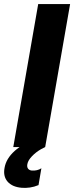

<svg xmlns="http://www.w3.org/2000/svg" viewBox="-33 -720 363 940"><path d="M154 -700H310.2L188.2 0H32ZM-10.8 102.2Q-3.2 56.6 39.2 18.6Q81.6 -19.4 141.2 -33.6L188.2 0Q179 4.4 167.6 10.6Q142.2 25.2 123.3 45.1Q104.4 65 101 83Q98.2 97.4 104.2 105.5Q110.2 113.6 122.6 115Q135.4 116 147.6 113.2Q159.8 110.4 169.6 103.8L155.6 186.2Q134.8 195 113.7 198Q92.6 201 73.4 199.4Q26.8 195.4 4.2 169.3Q-18.4 143.2 -10.8 102.2Z"/></svg>

Font: Fixel Italic Variable 20240409 Display Thin
Style: Italic
Weight: 100
Italic angle: -10°
Designer: AlfaBravo + MacPaw
Foundry: Kyrylo Tkachov, Marchela Mozhyna, Serhii Makarenko, Maria Weinstein, Zakhar Kryvoshyya
Version: Version 1.211;Glyphs 3.2 (3225)